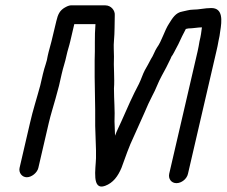

<svg xmlns="http://www.w3.org/2000/svg" viewBox="-20 -641 845 716"><path d="M123 -15 162 -183C169 -213 179 -244 187 -273L200 -321L210 -365C216 -392 223 -409 228 -434C232 -453 238 -469 242 -487L257 -551H336C332 -505 335 -461 333 -416C332 -333 336 -253 335 -171L338 -81V-51C337 -12 321 71 372 52C402 41 420 16 433 -15C447 -53 461 -95 479 -132C493 -164 503 -185 518 -219C530 -248 537 -262 548 -284C561 -307 570 -335 583 -358C595 -379 606 -401 616 -422C618 -427 620 -432 623 -435C631 -448 637 -462 645 -476C653 -494 665 -518 673 -533C675 -533 680 -535 683 -535C699 -535 718 -539 733 -539C731 -522 729 -507 724 -487C722 -475 720 -463 717 -450L611 7C607 26 619 42 638 42C657 42 677 26 681 7L787 -450C790 -463 793 -476 795 -489C798 -502 800 -513 801 -523C808 -565 812 -611 768 -611C743 -611 723 -605 699 -605C686 -605 671 -600 660 -598C635 -594 623 -573 611 -554C593 -527 584 -489 565 -463C557 -451 552 -434 543 -421C535 -406 529 -394 520 -379C512 -364 507 -346 498 -328C476 -287 453 -235 432 -187C425 -171 415 -152 409 -135L407 -188C409 -230 405 -269 405 -311C408 -349 403 -392 405 -430C405 -450 403 -469 405 -489C408 -522 407 -552 408 -583C410 -602 394 -621 373 -621H251C242 -622 234 -620 222 -613C203 -602 196 -588 190 -562L172 -487C168 -470 162 -452 158 -433C155 -410 146 -392 140 -365L130 -322C118 -277 102 -228 92 -183L53 -15C49 3 62 20 80 20C98 20 119 3 123 -15Z"/></svg>

Font: Electronic
Style: BdIt
Weight: 700
Version: Version 1.011